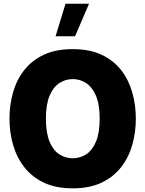

<svg xmlns="http://www.w3.org/2000/svg" viewBox="-20 -1004 778 1029"><path d="M369.6 -740.7Q460.4 -740.7 524.7 -710.4Q588.9 -680.2 629.4 -627.9Q669.9 -575.7 689 -508.5Q708 -441.4 708 -368.2Q708 -294.9 689 -227.8Q669.9 -160.6 629.2 -108.2Q588.4 -55.7 524.2 -25.1Q460 5.4 369.6 5.4Q279.3 5.4 215.1 -25.1Q150.9 -55.7 110.1 -108.2Q69.3 -160.6 50 -227.8Q30.8 -294.9 30.8 -368.2Q30.8 -441.4 49.8 -508.5Q68.8 -575.7 109.6 -627.9Q150.4 -680.2 214.6 -710.4Q278.8 -740.7 369.6 -740.7ZM369.6 -580.1Q331.1 -580.1 298.3 -558.8Q265.6 -537.6 245.8 -491Q226.1 -444.3 226.1 -368.2Q226.1 -292 245.4 -245.4Q264.6 -198.7 297.4 -177.2Q330.1 -155.8 369.6 -155.8Q409.2 -155.8 442.1 -177.2Q475.1 -198.7 494.6 -245.6Q514.2 -292.5 514.2 -368.2Q514.2 -444.3 494.1 -491Q474.1 -537.6 441.4 -558.8Q408.7 -580.1 369.6 -580.1ZM331.1 -983.9H457L382.3 -809.6H277.8Z"/></svg>

Font: Estedad-FD Black
Style: Regular
Weight: 900
Designer: Amin Abedi
Version: Version 7.3